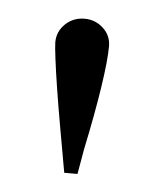

<svg xmlns="http://www.w3.org/2000/svg" viewBox="-32 -705 244 303"><g transform="rotate(5 90.0 -553.5)"><path d="M80 -431Q74 -465 68 -498.5Q62 -532 57.5 -560.5Q53 -589 50.5 -609Q48 -629 48 -635Q48 -652 60.5 -664Q73 -676 91 -676Q108 -676 120.5 -664.5Q133 -653 133 -636Q133 -614 126.5 -571Q120 -528 108 -471L101 -431Z"/></g></svg>

Font: Klingon pIqaD vaHbo'
Style: Regular
Weight: 400
Width: 0
Designer: Mike Neff (qa'vaj)
Foundry: Mike Neff and Michael Everson
Version: Version 2.003